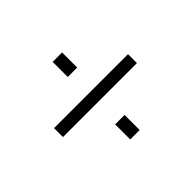

<svg xmlns="http://www.w3.org/2000/svg" viewBox="-102 -743 791 791"><g transform="rotate(-45 293.5 -347.0)"><path d="M322 -209V-121H267V-209ZM322 -573V-485H267V-573ZM78 -376H509V-324H78Z"/></g></svg>

Font: Pathway Extreme 8pt Thin 12pt ExtraLight
Style: Regular
Weight: 250
Version: Version 1.001;gftools[0.9.26]